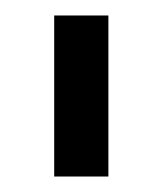

<svg xmlns="http://www.w3.org/2000/svg" viewBox="-20 -728 210 248"><path d="M50 -708H120V-500H50Z"/></svg>

Font: Sakbunderan
Style: Regular
Weight: 400
Version: Version 1.00